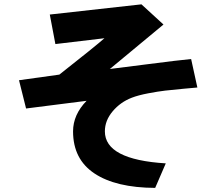

<svg xmlns="http://www.w3.org/2000/svg" viewBox="-20 -830 1040 902"><path d="M69.3 -453.1 258.8 -479.5Q428.7 -613.3 470.7 -650.4L240.2 -623L213.9 -761.7L644.5 -809.6L748 -714.8L496.1 -505.9Q529.3 -509.8 672.9 -528.3Q816.4 -546.9 877.9 -552.7L907.2 -418.9Q896.5 -418 842.8 -413.1Q789.1 -408.2 755.9 -404.3Q722.7 -400.4 676.3 -391.6Q629.9 -382.8 599.6 -371.1Q545.9 -350.6 509.3 -307.1Q472.7 -263.7 472.7 -212.9Q472.7 -80.1 758.8 -62.5L709 52.7Q524.4 51.8 423.8 -15.1Q323.2 -82 323.2 -212.9Q323.2 -291 386.7 -356.4L102.5 -320.3Z"/></svg>

Font: Gothic A1 Black
Style: Regular
Weight: 900
Version: Version 2.50